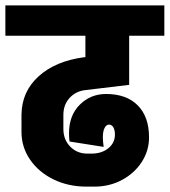

<svg xmlns="http://www.w3.org/2000/svg" viewBox="-55 -680 632 715"><path d="M259 -344Q225 -339 203 -314Q181 -289 181 -252V-200Q181 -160 206.5 -134Q232 -108 270 -108H286Q324 -108 348.5 -128Q373 -148 373 -179Q373 -196 367 -206Q361 -216 351 -216Q341 -216 334.5 -203.5Q328 -191 328 -169Q328 -154 331 -133L204 -153Q202 -164 202 -184Q202 -250 242 -290Q282 -330 340 -330Q416 -330 458 -287.5Q500 -245 500 -169V-168Q500 -119 473 -77Q446 -35 399.5 -10Q353 15 296 15H268Q199 15 144 -12Q89 -39 57 -85.5Q25 -132 25 -189V-253Q26 -339 89 -396Q152 -453 259 -467H263V-547H-35V-660H557V-547H426V-364Z"/></svg>

Font: Akshar
Style: Bold
Weight: 700
Designer: Tall Chai
Foundry: Tall Chai
Version: Version 1.000